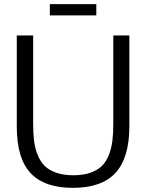

<svg xmlns="http://www.w3.org/2000/svg" viewBox="-20 -884 697 916"><path d="M60.1 0ZM217.8 -810.5V-864.3H439.5V-810.5ZM60.1 -280.3V-714.8H138.2V-292Q138.2 -246.1 142.6 -211.4Q147 -176.8 159.7 -144.8Q172.4 -112.8 193.4 -92.3Q214.4 -71.8 248.8 -59.8Q283.2 -47.9 330.1 -47.9Q377 -47.9 411.1 -59.8Q445.3 -71.8 466.1 -92.3Q486.8 -112.8 499.3 -144.8Q511.7 -176.8 516.1 -211.4Q520.5 -246.1 520.5 -292V-714.8H597.2V-283.7Q597.2 -130.9 531.2 -59.3Q465.3 12.2 327.1 12.2Q192.4 12.2 126.2 -57.9Q60.1 -127.9 60.1 -280.3Z"/></svg>

Font: Pontano Sans
Style: Regular
Weight: 400
Foundry: vernon adams
Version: 1.0